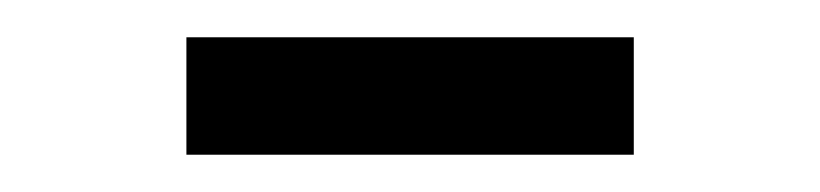

<svg xmlns="http://www.w3.org/2000/svg" viewBox="-20 -718 440 103"><path d="M80 -635V-698H320V-635Z"/></svg>

Font: Strait
Style: Regular
Weight: 400
Width: 3
Designer: Eduardo Rodriguez Tunni
Foundry: Eduardo Rodriguez Tunni
Version: Version 1.001